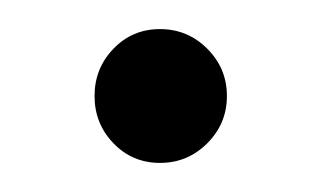

<svg xmlns="http://www.w3.org/2000/svg" viewBox="-20 -386 221 132"><path d="M58 -287.5Q45 -301 45 -320Q45 -339 58 -352.5Q71 -366 90 -366Q109 -366 122.5 -352.5Q136 -339 136 -320Q136 -301 122.5 -287.5Q109 -274 90 -274Q71 -274 58 -287.5Z"/></svg>

Font: Soda Fountain
Style: RegularOblique
Weight: 400
Version: Version 1.0